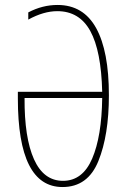

<svg xmlns="http://www.w3.org/2000/svg" viewBox="-20 -744 510 774"><path d="M94 -665V-694Q151 -724 212 -724Q316 -724 367.5 -631Q419 -538 419 -360Q419 -199 376.5 -94.5Q334 10 232 10Q52 10 52 -347V-374H392Q388 -539 344 -619Q300 -699 211 -699Q156 -699 94 -665ZM392 -349H79Q78 -189 117 -102Q156 -15 234 -15Q313 -15 351.5 -104.5Q390 -194 392 -349Z"/></svg>

Font: Noto Sans Display Thin Cond
Style: Regular
Weight: 250
Width: 3
Designer: Monotype Design team
Foundry: Monotype Imaging Inc.
Version: Version 1.000